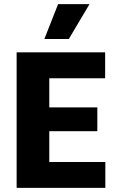

<svg xmlns="http://www.w3.org/2000/svg" viewBox="-20 -915 567 935"><path d="M61 0V-660H220V0ZM172 0V-126H493V0ZM172 -276V-392H454V-276ZM172 -534V-660H492V-534ZM315 -725H196L263 -895H416Z"/></svg>

Font: Bricolage Grotesque SemiCondensed ExtraBold
Style: Regular
Weight: 800
Width: 4
Designer: Mathieu Triay
Foundry: Atelier Triay
Version: Version 1.001;gftools[0.9.33.dev8+g029e19f]